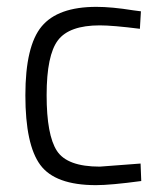

<svg xmlns="http://www.w3.org/2000/svg" viewBox="-20 -530 473 560"><path d="M261 -510Q306 -510 368 -500L391 -497L388 -446Q309 -456 271 -456Q182 -456 149 -412.5Q116 -369 116 -252.5Q116 -136 146 -90Q176 -44 271 -44L390 -53L392 -2Q303 10 260 10Q141 10 97.5 -49Q54 -108 54 -252Q54 -396 101.5 -453Q149 -510 261 -510Z"/></svg>

Font: Titillium Web Light
Style: Regular
Weight: 300
Version: Version 1.002;PS 57.000;hotconv 1.0.70;makeotf.lib2.5.55311